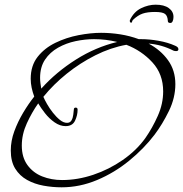

<svg xmlns="http://www.w3.org/2000/svg" viewBox="-20 -746 781 819"><path d="M644 -726Q680 -726 700 -711.5Q720 -697 720 -674Q720 -663 716.5 -655.5Q713 -648 707 -648Q696 -648 696 -656Q695 -678 684 -686.5Q673 -695 641 -695Q609 -695 588.5 -688Q568 -681 547 -661Q545 -659 543.5 -654Q542 -649 540 -649Q536 -649 534.5 -652.5Q533 -656 534 -660Q551 -696 582 -711Q613 -726 644 -726ZM243 53Q204 53 165.5 46Q127 39 95.5 21.5Q64 4 45 -26.5Q26 -57 26 -104Q26 -145 41 -186Q56 -227 79 -265.5Q102 -304 126 -334Q119 -353 115 -372Q111 -391 111 -410Q111 -466 140.5 -503.5Q170 -541 216.5 -563.5Q263 -586 315 -596Q367 -606 411 -606Q452 -606 493 -599.5Q534 -593 572 -579H582Q617 -579 656.5 -572Q696 -565 727 -551Q732 -549 736.5 -545.5Q741 -542 741 -536Q741 -528 731 -528Q728 -528 725.5 -528.5Q723 -529 720 -530Q669 -556 614 -560Q665 -533 696.5 -489.5Q728 -446 728 -387Q728 -329 700.5 -272.5Q673 -216 639 -171Q594 -112 531 -60.5Q468 -9 394 22Q320 53 243 53ZM156 -368Q220 -439 304 -492Q388 -545 480 -567Q432 -579 381 -579Q343 -579 302.5 -570.5Q262 -562 227.5 -542.5Q193 -523 172 -491.5Q151 -460 151 -414Q151 -403 152.5 -391Q154 -379 156 -368ZM245 22Q311 22 378 -0.5Q445 -23 503.5 -63.5Q562 -104 600 -157Q630 -200 653 -251.5Q676 -303 676 -356Q676 -430 630 -480Q584 -530 519 -555Q452 -543 386.5 -510Q321 -477 264.5 -431.5Q208 -386 165 -333Q170 -321 180.5 -302.5Q191 -284 205.5 -265.5Q220 -247 235.5 -234.5Q251 -222 266 -222Q279 -222 285 -232.5Q291 -243 292.5 -256.5Q294 -270 295 -279Q295 -287 303 -287Q311 -287 311 -278Q311 -254 300 -231Q289 -208 260 -208Q236 -208 213 -224Q190 -240 172 -263Q154 -286 143 -305Q116 -267 94.5 -220Q73 -173 73 -125Q73 -75 97 -42Q121 -9 160 6.5Q199 22 245 22Z"/></svg>

Font: Bonheur Royale
Style: Regular
Weight: 400
Designer: Robert E. Leuschke
Foundry: Robert E. Leuschke
Version: Version 1.010; ttfautohint (v1.8.3)